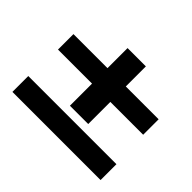

<svg xmlns="http://www.w3.org/2000/svg" viewBox="-126 -784 1001 1001"><g transform="rotate(45 375.0 -283.0)"><path d="M314 -151V-314H63V-428H314V-576H449V-428H691V-314H449V-151ZM51 10V-107H701V10Z"/></g></svg>

Font: Inconsolata ExtraExpanded Black
Style: Regular
Weight: 900
Width: 8
Monospace: yes
Designer: Raph Levien, Cyreal, Brenton Simpson
Foundry: Raph Levien, Cyreal, Google
Version: Version 3.001; ttfautohint (v1.8.2.53-6de2)